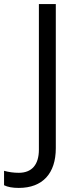

<svg xmlns="http://www.w3.org/2000/svg" viewBox="-98 -734 385 942"><path d="M-78.1 104C-55.2 110.4 -30.8 113.8 -5.9 113.8C58.6 113.8 92.8 73.7 92.8 0V-713.9H175.8V-6.8C175.8 116.7 111.3 188 -5.9 188C-36.6 188 -60.5 183.6 -78.1 174.8Z"/></svg>

Font: OpenSansEmoji
Style: Regular
Weight: 400
Foundry: MorbZ
Version: Version 1.000;PS 001.000;hotconv 1.0.70;makeotf.lib2.5.58329